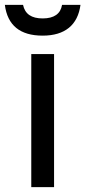

<svg xmlns="http://www.w3.org/2000/svg" viewBox="-69 -772 352 792"><path d="M60 0H154V-549H60ZM-49 -752C-38 -667 14 -625 107 -625C199 -625 252 -669 263 -752H187C181 -715 154 -696 107 -696C61 -696 34 -714 26 -752Z"/></svg>

Font: Involve Medium
Style: Regular
Weight: 500
Designer: Stefan Peev
Foundry: Context Ltd.
Version: Version 1.001